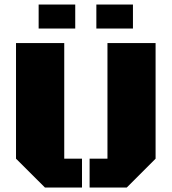

<svg xmlns="http://www.w3.org/2000/svg" viewBox="-20 -841 770 861"><path d="M677.7 -129.4 548.3 0H381.8V-129.4H461.9V-647.9H677.7ZM268.1 -129.4H347.7V0H181.6L51.8 -129.4V-647.9H268.1ZM153.3 -820.8H317.4V-712.9H153.3ZM412.1 -820.8H576.2V-712.9H412.1Z"/></svg>

Font: Black Ops One [rus by aLiNcE]
Style: Regular
Weight: 400
Designer: James Grieshaber
Foundry: James Grieshaber
Version: Version 1.002;May 25, 2024;FontCreator 13.0.0.2680 64-bit